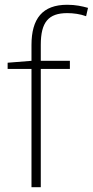

<svg xmlns="http://www.w3.org/2000/svg" viewBox="-20 -785 389 805"><path d="M273 -496V-530H151V-597C151 -692 183 -730 262 -730C288 -730 317 -726 341 -717L349 -752C324 -759 297 -765 262 -765C158 -765 112 -707 112 -596V-530L12 -522V-496H112V0H151V-496Z"/></svg>

Font: Noto Sans Telugu ExtraLight
Style: Regular
Weight: 200
Designer: Jelle Bosma - Monotype Design Team
Foundry: Monotype Imaging Inc.
Version: Version 2.005